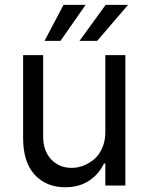

<svg xmlns="http://www.w3.org/2000/svg" viewBox="-20 -776 621 803"><path d="M166.2 -605.1 245.7 -755.7H338.1L233 -605.1ZM312.5 -605.1 421.9 -755.7H515.6L386.4 -605.1ZM420.5 -223V-545.5H504.3V0H420.5V-92.3H414.8Q394.2 -47.9 352.8 -20.4Q311.4 7.1 252.8 7.1Q172.9 7.1 124.8 -45.5Q76.7 -98 76.7 -198.9V-545.5H160.5V-204.5Q160.5 -145.6 193.7 -109.7Q226.9 -73.9 279.8 -73.9Q304.3 -73.9 328.5 -83.1Q352.6 -92.3 373.6 -109.9Q394.5 -127.5 407.5 -157Q420.5 -186.4 420.5 -223Z"/></svg>

Font: TID UI
Style: Regular
Weight: 400
Designer: The TID Project Authors
Foundry: Bakken & Bæck
Version: Version 1.001;hotconv 1.0.109;makeotfexe 2.5.65596